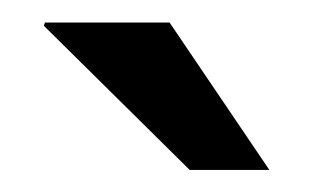

<svg xmlns="http://www.w3.org/2000/svg" viewBox="-20 -782 282 173"><path d="M132.8 -761.7 222.7 -628.9H150.9L19.5 -758.8L20.5 -761.7Z"/></svg>

Font: Suwannaphum
Style: Regular
Weight: 400
Designer: Danh Hong
Version: Version 8.002; ttfautohint (v1.8.3)